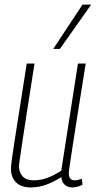

<svg xmlns="http://www.w3.org/2000/svg" viewBox="-20 -810 419 840"><path d="M114 10Q73 10 50.5 -12Q28 -34 28 -71Q28 -85 32 -114Q36 -143 44 -194.5Q52 -246 65 -328.5Q78 -411 97 -532H131Q112 -410 99.5 -330.5Q87 -251 80 -204Q73 -157 69.5 -133Q66 -109 64.5 -99Q63 -89 63 -83Q63 -56 79 -38.5Q95 -21 127 -21Q157 -21 186 -31.5Q215 -42 248 -63L321 -532H355Q333 -397 319.5 -310Q306 -223 298 -172Q290 -121 286.5 -96.5Q283 -72 282 -63.5Q281 -55 281 -52Q281 -21 308 -21Q320 -21 338 -28L341 -2Q331 4 318 7Q305 10 297 10Q277 10 264 -1Q251 -12 248 -35Q213 -13 181 -1.5Q149 10 114 10ZM213 -596 341 -790H379L242 -596Z"/></svg>

Font: Georama SemiCondensed ExtraLight
Style: Italic
Weight: 200
Width: 4
Italic angle: -9°
Designer: Jean-Baptiste Levee
Foundry: Production Type
Version: Version 1.000